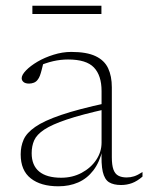

<svg xmlns="http://www.w3.org/2000/svg" viewBox="-20 -643 520 673"><path d="M354 -282 353.5 -261Q266 -241.5 214 -224Q162 -206.5 135.2 -188.8Q108.5 -171 99.8 -151Q91 -131 91 -106Q91 -63.5 117.2 -41.8Q143.5 -20 194.5 -20Q234 -20 266.2 -37.2Q298.5 -54.5 317.2 -82.5Q336 -110.5 336 -143V-324Q336 -378.5 309.2 -406.5Q282.5 -434.5 218.5 -434.5Q192.5 -434.5 166.2 -428.5Q140 -422.5 106.5 -408L132.5 -424Q129 -409.5 126 -397.8Q123 -386 119.8 -377.5Q116.5 -369 112 -363.5Q107 -356.5 98.8 -353.2Q90.5 -350 82 -350Q69 -350 62.5 -355.5Q56 -361 56 -369Q56 -380.5 71.2 -396.2Q86.5 -412 111.5 -426.8Q136.5 -441.5 167.8 -451.2Q199 -461 230 -461Q284 -461 315 -446.2Q346 -431.5 359 -403.8Q372 -376 372 -337V-92Q372 -64.5 377.5 -49Q383 -33.5 394.8 -27.2Q406.5 -21 424 -21Q437.5 -21 450 -25Q462.5 -29 479.5 -40V-24Q461 -8 442.8 -1.2Q424.5 5.5 404.5 5.5Q378 5.5 362.2 -4.2Q346.5 -14 340.2 -41Q334 -68 336.5 -118.5L340 -119.5Q329 -74 307 -45.5Q285 -17 254 -3.5Q223 10 184.5 10Q123 10 87.8 -17.8Q52.5 -45.5 52.5 -102Q52.5 -130 62.8 -153.5Q73 -177 103.5 -198.2Q134 -219.5 194 -240Q254 -260.5 354 -282ZM93.5 -594V-623H335.5V-594Z"/></svg>

Font: Newsreader ExtraLight
Style: Regular
Weight: 250
Designer: Hugues Gentile
Foundry: Production Type
Version: Version 1.003